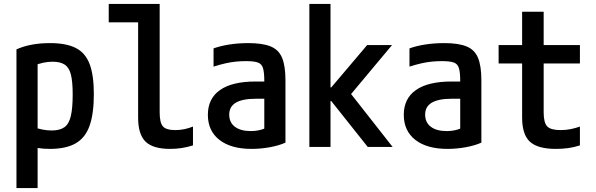

<svg xmlns="http://www.w3.org/2000/svg" viewBox="-20 -750 3040 980"><path d="M64 -498Q135 -530 235 -530Q318 -530 367 -505Q416 -480 437.5 -423Q459 -366 459 -270Q459 -169 437 -107.5Q415 -46 365.5 -18Q316 10 235 10Q203 10 172.5 5.5Q142 1 117 -6L145 -103Q174 -93 198 -88.5Q222 -84 244 -84Q285 -84 308.5 -100.5Q332 -117 341.5 -157.5Q351 -198 351 -268Q351 -333 342 -369Q333 -405 310.5 -420Q288 -435 249 -435Q225 -435 201 -430Q177 -425 147 -413L172 -471V210H64Z M848 10Q761 10 723 -27Q685 -64 685 -150V-636H535V-730H795V-176Q795 -124 811.5 -105Q828 -86 874 -86Q900 -86 922.5 -91Q945 -96 965 -104V-8Q937 1 908 5.5Q879 10 848 10Z M1264 10Q1159 10 1100 -36Q1041 -82 1041 -164Q1041 -247 1103 -290.5Q1165 -334 1285 -334H1382V-246H1286Q1218 -246 1184 -226Q1150 -206 1150 -165Q1150 -125 1179 -103Q1208 -81 1260 -81Q1288 -81 1313 -88Q1338 -95 1358 -109L1329 -49V-337Q1329 -380 1322.5 -402Q1316 -424 1296 -431Q1276 -438 1236 -438Q1209 -438 1184 -435.5Q1159 -433 1132 -427Q1105 -421 1070 -410V-503Q1106 -516 1151.5 -523Q1197 -530 1248 -530Q1320 -530 1361.5 -513Q1403 -496 1420 -454.5Q1437 -413 1437 -340V-22Q1404 -7 1357 1.5Q1310 10 1264 10Z M1559 0V-730H1667V-304H1671L1854 -520H1981L1772 -270L1984 0H1857L1671 -234H1667V0Z M2264 10Q2159 10 2100 -36Q2041 -82 2041 -164Q2041 -247 2103 -290.5Q2165 -334 2285 -334H2382V-246H2286Q2218 -246 2184 -226Q2150 -206 2150 -165Q2150 -125 2179 -103Q2208 -81 2260 -81Q2288 -81 2313 -88Q2338 -95 2358 -109L2329 -49V-337Q2329 -380 2322.5 -402Q2316 -424 2296 -431Q2276 -438 2236 -438Q2209 -438 2184 -435.5Q2159 -433 2132 -427Q2105 -421 2070 -410V-503Q2106 -516 2151.5 -523Q2197 -530 2248 -530Q2320 -530 2361.5 -513Q2403 -496 2420 -454.5Q2437 -413 2437 -340V-22Q2404 -7 2357 1.5Q2310 10 2264 10Z M2817 10Q2725 10 2685 -26.5Q2645 -63 2645 -150V-426H2525V-520H2645V-690H2755V-520H2940V-426H2755V-176Q2755 -124 2773 -105Q2791 -86 2841 -86Q2868 -86 2893 -91Q2918 -96 2940 -104V-8Q2910 2 2879.5 6Q2849 10 2817 10Z"/></svg>

Font: M PLUS Code Latin Medium
Style: Regular
Weight: 500
Designer: Coji Morishita
Foundry: UNDERFOREST DESIGN
Version: Version 1.002; ttfautohint (v1.8.3)